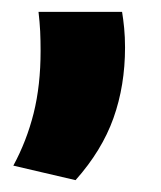

<svg xmlns="http://www.w3.org/2000/svg" viewBox="-20 -183 271 324"><path d="M186 -163Q188 -151 189.5 -135.8Q191 -120.5 191 -103Q191 -38.5 171.5 16.2Q152 71 107.5 121L2.5 96.5Q25 55 36.8 8Q48.5 -39 48.5 -97Q48.5 -114.5 47.8 -130Q47 -145.5 45 -163Z"/></svg>

Font: Anek Latin Medium
Style: Bold
Weight: 700
Version: Version 1.003